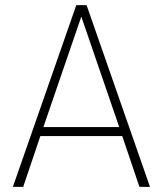

<svg xmlns="http://www.w3.org/2000/svg" viewBox="-20 -725 632 745"><path d="M30 0 276 -705H316L562 0H521L452 -204L472 -197H118L139 -204L70 0ZM295 -659 147 -228 133 -232H457L444 -228L296 -659Z"/></svg>

Font: Nunito Sans 12pt ExtraLight Condensed
Style: Regular
Weight: 200
Width: 3
Version: Version 3.101;gftools[0.9.27]